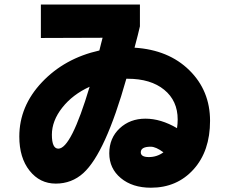

<svg xmlns="http://www.w3.org/2000/svg" viewBox="-20 -791 1040 869"><path d="M67.4 -172.9Q67.4 -310.5 169.9 -418.9Q272.5 -527.3 429.7 -562.5L437.5 -593.8Q442.4 -613.3 444.3 -620.1L165 -619.1V-770.5H613.3V-671.9Q606.4 -640.6 588.9 -575.2Q743.2 -565.4 836.9 -473.1Q930.7 -380.9 930.7 -244.1Q930.7 -107.4 856 -24.4Q781.2 58.6 663.1 58.6Q579.1 58.6 526.9 15.1Q474.6 -28.3 474.6 -97.2Q474.6 -166 521.5 -210Q568.4 -253.9 638.2 -253.9Q708 -253.9 781.2 -210.9Q784.2 -230.5 784.2 -250Q784.2 -335 723.1 -384.8Q662.1 -434.6 557.6 -434.6H551.8Q457 -98.6 357.4 -7.8Q304.7 40 232.4 40Q160.2 40 113.8 -18.6Q67.4 -77.1 67.4 -172.9ZM244.1 -118.2Q301.8 -118.2 385.7 -398.4Q308.6 -363.3 261.7 -303.7Q214.8 -244.1 214.8 -181.2Q214.8 -118.2 244.1 -118.2ZM617.2 -101.6Q617.2 -80.1 653.8 -80.1Q690.4 -80.1 719.7 -101.6Q685.5 -127 662.1 -127Q617.2 -127 617.2 -101.6Z"/></svg>

Font: GenEi M Gothic v2 Heavy
Style: Regular
Weight: 800
Version: Version 2.0